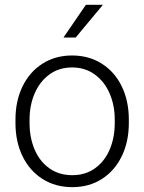

<svg xmlns="http://www.w3.org/2000/svg" viewBox="-20 -769 601 799"><path d="M244.1 -612.8 337.4 -749H408.2L294.9 -612.8ZM44.4 -272Q44.4 -348.6 73.7 -409.2Q103 -469.7 156.5 -503.9Q210 -538.1 279.8 -538.1Q349.6 -538.1 403.1 -504.4Q456.5 -470.7 485.8 -411.4Q515.1 -352.1 516.1 -276.9V-256.3Q516.1 -179.7 486.8 -119.1Q457.5 -58.6 404.3 -24.4Q351.1 9.8 280.8 9.8Q210.4 9.8 156.7 -24.4Q103 -58.6 73.7 -119.1Q44.4 -179.7 44.4 -256.3ZM103 -256.3Q103 -196.8 123.8 -147.5Q144.5 -98.1 184.8 -69.1Q225.1 -40 280.8 -40Q335.9 -40 376 -69.1Q416 -98.1 436.8 -147.5Q457.5 -196.8 457.5 -256.3V-272Q457.5 -330.1 436.5 -379.4Q415.5 -428.7 375.2 -458.5Q335 -488.3 279.8 -488.3Q225.1 -488.3 185.1 -458.7Q145 -429.2 124 -379.6Q103 -330.1 103 -271.5Z"/></svg>

Font: Mardoto Light
Style: Regular
Weight: 400
Designer: Christian Robertson, Vahan Hovhannisyan
Foundry: Google
Version: Version 1.000